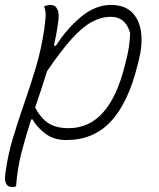

<svg xmlns="http://www.w3.org/2000/svg" viewBox="-24 -556 644 776"><path d="M154 -530Q166 -536 181 -536Q200 -536 208.5 -517.5Q217 -499 210 -458Q207 -436 203 -415Q199 -394 194 -373L201 -370Q249 -444 306 -490Q363 -536 424 -536Q479 -536 509 -506.5Q539 -477 546 -427Q553 -377 537 -313L532 -293Q494 -140 424 -65Q354 10 244 10Q193 10 158.5 -16.5Q124 -43 107 -74L102 -73Q80 -6 63 60Q46 126 41 197Q34 200 26 200Q-9 200 -3 150Q7 72 28.5 1Q50 -70 74.5 -140Q99 -210 121 -283.5Q143 -357 155 -439Q160 -475 160.5 -494Q161 -513 154 -530ZM424 -488Q385 -488 346.5 -467Q308 -446 264.5 -397.5Q221 -349 166 -268Q154 -229 142 -192.5Q130 -156 118 -121Q142 -77 172.5 -57.5Q203 -38 254 -38Q417 -38 480 -289L484 -305Q492 -335 496.5 -363Q501 -391 502 -422Q484 -488 424 -488Z"/></svg>

Font: Recursive Sn Csl St Lt
Style: Italic
Weight: 300
Italic angle: -15°
Version: Version 1.079;hotconv 1.0.112;makeotfexe 2.5.65598; ttfautoh